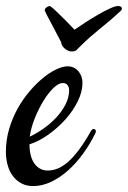

<svg xmlns="http://www.w3.org/2000/svg" viewBox="-54 -610 430 645"><path d="M266.1 -162.1Q248.5 -126 225.1 -93.8Q201.7 -61.5 174.6 -37.4Q147.5 -13.2 117.4 1Q87.4 15.1 57.1 15.1Q35.2 15.1 18.1 6.1Q1 -2.9 -10.7 -18.6Q-22.5 -34.2 -28.3 -55.2Q-34.2 -76.2 -34.2 -100.1Q-34.2 -139.6 -23.4 -176.3Q-12.7 -212.9 4.9 -244.6Q22.5 -276.4 44.9 -302.7Q67.4 -329.1 90.3 -347.9Q113.3 -366.7 135 -377Q156.7 -387.2 172.9 -387.2Q185.1 -387.2 194.6 -382.3Q204.1 -377.4 210.4 -369.4Q216.8 -361.3 220 -351.6Q223.1 -341.8 223.1 -332Q223.1 -302.2 207.5 -270.3Q191.9 -238.3 166.5 -209.7Q141.1 -181.2 109.4 -158.4Q77.6 -135.7 44.9 -125Q44.9 -106.9 48.6 -91.1Q52.2 -75.2 59.8 -63.2Q67.4 -51.3 79.1 -44.2Q90.8 -37.1 106.9 -37.1Q123 -37.1 139.6 -43.7Q156.2 -50.3 174.1 -65.7Q191.9 -81.1 210.9 -106.4Q230 -131.8 251 -168.9Q255.9 -176.8 259.8 -176.8Q263.2 -176.8 265.6 -174.8Q268.1 -172.9 268.1 -168.9Q268.1 -166 266.1 -162.1ZM157.2 -331.1Q143.1 -331.1 125.7 -314.5Q108.4 -297.9 92.3 -271.7Q76.2 -245.6 63.2 -213.6Q50.3 -181.6 45.9 -150.9Q69.8 -162.1 93.5 -179Q117.2 -195.8 136 -216.3Q154.8 -236.8 166.5 -260Q178.2 -283.2 178.2 -307.1Q178.2 -316.9 172.9 -324Q167.5 -331.1 157.2 -331.1ZM97.2 -572.3Q96.2 -573.2 96.2 -575.2Q96.2 -581.1 102.5 -585.4Q108.9 -589.8 113.3 -589.8Q116.7 -588.4 127 -579.6Q135.3 -571.8 151.9 -555.7Q168.5 -539.6 196.3 -510.3Q210.4 -520 231.4 -533.7Q252.4 -547.4 273.9 -559.8Q295.4 -572.3 314.2 -581.1Q333 -589.8 343.3 -589.8Q349.1 -589.8 352.3 -587.4Q355.5 -585 355.5 -581.1Q355.5 -575.7 349.1 -571.3Q329.1 -552.7 312.3 -538.6Q295.4 -524.4 279.5 -511.5Q263.7 -498.5 248 -484.9Q232.4 -471.2 215.3 -454.1Q208.5 -447.3 203.4 -442.1Q198.2 -437 186.5 -437Q182.1 -437 176.3 -439.2Q170.4 -441.4 165 -445.6Q159.7 -449.7 155.8 -455.3Q151.9 -460.9 151.4 -468.3Q140.1 -489.7 131.6 -506.1Q123 -522.5 116.5 -534.9Q109.9 -547.4 105 -556.4Q100.1 -565.4 97.2 -572.3Z"/></svg>

Font: Mervale Script
Style: Regular
Weight: 400
Designer: Astigmatic (AOETI)
Foundry: Astigmatic (AOETI)
Version: Version 1.000